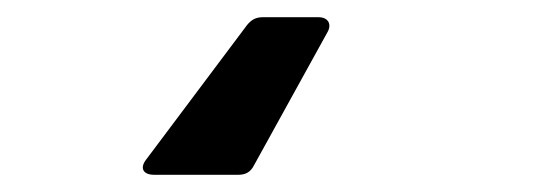

<svg xmlns="http://www.w3.org/2000/svg" viewBox="-20 -859 625 223"><path d="M159 -656H257C265 -656 271 -659 275 -667L360 -821C366 -831 361 -839 350 -839H285C277 -839 272 -836 267 -830L150 -674C142 -664 146 -656 159 -656Z"/></svg>

Font: OpenDyslexic3
Style: Regular
Weight: 400
Designer: Abelardo Gonzalez
Version: Version 3.001;PS 003.001;hotconv 1.0.88;makeotf.lib2.5.64775